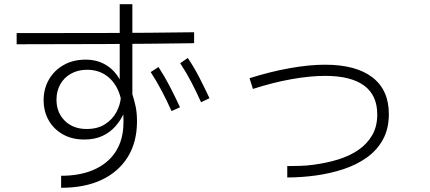

<svg xmlns="http://www.w3.org/2000/svg" viewBox="-20 -836 2040 911"><path d="M270 55V-2Q358 -2 422.5 -29.5Q487 -57 523.5 -108.5Q560 -160 565 -232Q566 -248 566 -263Q566 -278 565 -293Q551 -263 526.5 -235.5Q502 -208 466 -191Q430 -174 380 -174Q321 -174 277.5 -199Q234 -224 210.5 -266Q187 -308 187 -361Q187 -414 211.5 -457.5Q236 -501 281 -527Q326 -553 386 -553Q440 -553 481.5 -528.5Q523 -504 548 -459V-816H608V-389Q617 -361 623.5 -331Q630 -301 630 -260Q630 -162 586.5 -91.5Q543 -21 463 17Q383 55 270 55ZM391 -224Q444 -224 479 -247Q514 -270 532 -303.5Q550 -337 553 -370Q537 -434 495 -469.5Q453 -505 393 -505Q350 -505 317 -486.5Q284 -468 266 -436Q248 -404 248 -363Q248 -302 287.5 -263Q327 -224 391 -224ZM59 -626V-679Q262 -679 474.5 -679.5Q687 -680 901 -683V-631Q687 -628 474.5 -627Q262 -626 59 -626ZM934 -351Q911 -402 887 -448Q863 -494 835 -536L871 -561Q902 -515 927 -466Q952 -417 974 -370ZM794 -309Q771 -360 747 -405.5Q723 -451 695 -494L732 -518Q762 -472 787 -423.5Q812 -375 834 -327Z M1343 6V-48Q1371 -48 1404 -49Q1437 -50 1465 -54Q1528 -62 1583.5 -79Q1639 -96 1680.5 -124.5Q1722 -153 1746 -194.5Q1770 -236 1770 -293Q1770 -384 1707.5 -430Q1645 -476 1522 -476Q1452 -476 1364 -460.5Q1276 -445 1180 -414L1164 -465Q1262 -496 1354.5 -512.5Q1447 -529 1522 -529Q1669 -529 1747 -469Q1825 -409 1825 -295Q1825 -225 1797 -174Q1769 -123 1720.5 -88.5Q1672 -54 1610 -33.5Q1548 -13 1479.5 -3.5Q1411 6 1343 6Z"/></svg>

Font: Murecho Thin Light
Style: Regular
Weight: 300
Version: Version 1.010